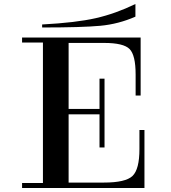

<svg xmlns="http://www.w3.org/2000/svg" viewBox="-20 -937 850 957"><path d="M322 0H194V-750H322ZM266 0H90V-25H266ZM90 -725V-750H266V-725ZM490 -394V-367H289V-394ZM681 -461H656V-566Q656 -662 626 -692.5Q596 -723 499 -723H298V-750H681ZM700 -289V0H298V-27H498Q606 -27 640.5 -60Q675 -93 675 -194V-289ZM476 -202V-545H501V-202ZM655 -917Q556 -869 457.5 -846.5Q359 -824 190 -815V-800Q389 -800 480 -808.5Q571 -817 655 -854Z"/></svg>

Font: Solide Mirage
Style: Etroit
Weight: 400
Designer: Jérémy Landes
Foundry: Velvetyne Type Foundry
Version: Version 1.1